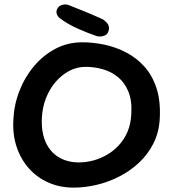

<svg xmlns="http://www.w3.org/2000/svg" viewBox="-20 -849 790 876"><path d="M316 7Q253 7 201 -16Q149 -39 112 -80.5Q75 -122 56 -178.5Q37 -235 41 -303Q44 -371 68.5 -434Q93 -497 135 -547Q177 -597 233 -626.5Q289 -656 355 -656Q406 -656 457.5 -645Q509 -634 556 -609.5Q603 -585 639 -545Q675 -505 694 -447Q713 -389 709 -310Q706 -246 680.5 -195.5Q655 -145 614.5 -107Q574 -69 524 -43.5Q474 -18 420.5 -5.5Q367 7 316 7ZM340 -108Q372 -108 404.5 -116.5Q437 -125 467.5 -142.5Q498 -160 522.5 -186.5Q547 -213 562 -248.5Q577 -284 579 -328Q583 -389 566 -430.5Q549 -472 518.5 -497Q488 -522 449.5 -533Q411 -544 371 -544Q331 -544 296 -525.5Q261 -507 233.5 -475Q206 -443 189.5 -400.5Q173 -358 171 -310Q168 -247 188 -201.5Q208 -156 247.5 -132Q287 -108 340 -108ZM422 -684Q404 -690 382.5 -698.5Q361 -707 338 -717Q315 -727 293 -739.5Q271 -752 253 -766Q253 -766 249 -769.5Q245 -773 241.5 -779.5Q238 -786 237.5 -794Q237 -802 243 -812Q249 -821 257.5 -824.5Q266 -828 274 -828.5Q282 -829 287.5 -827.5Q293 -826 293 -826Q326 -813 363 -798Q400 -783 449 -761Q449 -761 455 -756.5Q461 -752 468 -744.5Q475 -737 477 -725.5Q479 -714 472 -700Q467 -691 459 -687.5Q451 -684 442.5 -683Q434 -682 428 -683Q422 -684 422 -684Z"/></svg>

Font: Sour Gummy Medium
Style: Regular
Weight: 500
Designer: Stefie Justprince
Foundry: Eifetstype
Version: Version 1.000